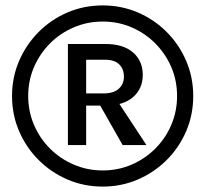

<svg xmlns="http://www.w3.org/2000/svg" viewBox="-20 -676 750 702"><path d="M355.5 6.2Q286.8 6.2 226.8 -19.6Q166.9 -45.5 121.3 -90.9Q75.7 -136.4 49.9 -196.3Q24 -256.3 24 -325Q24 -393.4 49.9 -453.4Q75.7 -513.3 121.3 -559.1Q166.9 -604.8 226.8 -630.5Q286.8 -656.2 355.5 -656.2Q423.7 -656.2 483.8 -630.5Q543.8 -604.8 589.4 -559.1Q635 -513.3 660.7 -453.4Q686.5 -393.4 686.5 -325Q686.5 -256.3 660.7 -196.3Q635 -136.4 589.4 -90.9Q543.8 -45.5 483.8 -19.6Q423.7 6.2 355.5 6.2ZM355.5 -52.8Q412 -52.8 461.2 -74.1Q510.3 -95.3 547.7 -132.6Q585.1 -169.9 606.3 -219.4Q627.4 -269 627.4 -325Q627.4 -381.5 606.3 -430.7Q585.1 -479.8 547.7 -517.4Q510.3 -554.9 461.2 -576Q412 -597.2 355.5 -597.2Q299.5 -597.2 249.9 -576Q200.4 -554.9 163 -517.4Q125.6 -479.8 104.3 -430.7Q83.1 -381.5 83.1 -325Q83.1 -269 104.3 -219.4Q125.6 -169.9 163 -132.6Q200.4 -95.3 249.9 -74.1Q299.5 -52.8 355.5 -52.8ZM428.4 -145.6 330.2 -318.6H401.7L515.4 -145.6ZM228.3 -145.6V-515.2H364.8Q430.9 -515.2 466.5 -484.2Q502 -453.2 502 -402Q502 -351.9 466.5 -320.9Q430.9 -289.9 364.8 -289.9H295V-145.6ZM295 -334.4H358.1Q395.5 -334.4 414.3 -351.6Q433.1 -368.8 433.1 -395.6Q433.1 -423.5 415.9 -440.6Q398.7 -457.6 364.8 -457.6H295Z"/></svg>

Font: Karla
Style: Regular
Weight: 400
Designer: Jonathan Pinhorn
Version: Version 2.004;gftools[0.9.33]